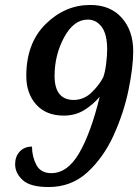

<svg xmlns="http://www.w3.org/2000/svg" viewBox="-20 -744 564 774"><path d="M176 10Q268 10 333 -50Q398 -110 438.5 -199.5Q479 -289 498 -381Q517 -473 517 -538Q517 -620 471 -672Q425 -724 344 -724Q242 -724 164 -647Q86 -570 86 -438Q86 -367 126 -322.5Q166 -278 237 -278Q284 -278 320 -300.5Q356 -323 382 -354Q346 -207 299 -126.5Q252 -46 187 -46Q144 -46 126.5 -79.5Q109 -113 109 -153Q78 -153 59.5 -133Q41 -113 41 -82Q41 -46 71.5 -18Q102 10 176 10ZM278 -341Q200 -341 200 -438Q200 -522 238.5 -593.5Q277 -665 334 -665Q368 -665 390 -635.5Q412 -606 412 -545Q412 -522 408 -488Q404 -454 396 -432Q379 -400 349 -371Q319 -342 278 -341Z"/></svg>

Font: Noto Serif SemiCondensed Semi
Style: Italic
Weight: 600
Width: 4
Italic angle: -12°
Designer: Monotype Design Team
Foundry: Monotype Imaging Inc.
Version: Version 1.901